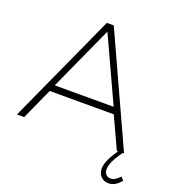

<svg xmlns="http://www.w3.org/2000/svg" viewBox="-157 -824 1055 1149"><g transform="rotate(20 370.5 -249.5)"><path d="M370 -699 690 0H682Q624 77 624 125Q624 145 635.5 157Q647 169 665 169Q692 169 723 135L741 155Q706 200 662 200Q634 200 614.5 181Q595 162 595 129Q595 83 652 0H644L552 -199H144L54 0H8L326 -699ZM347 -651 161 -241H536Z"/></g></svg>

Font: Montserrat Ultra Light
Style: Regular
Weight: 200
Designer: Julieta Ulanovsky
Foundry: Julieta Ulanovsky
Version: Version 3.100;PS 003.100;hotconv 1.0.88;makeotf.lib2.5.64775